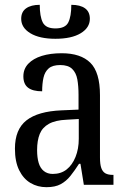

<svg xmlns="http://www.w3.org/2000/svg" viewBox="-20 -767 527 797"><path d="M173 10Q136 10 106.5 -7.5Q77 -25 59.5 -60.5Q42 -96 42 -150Q42 -230 90 -267.5Q138 -305 236 -309L306 -312V-373Q306 -410 301 -437.5Q296 -465 279.5 -481Q263 -497 230 -497Q198 -497 182 -483Q166 -469 160.5 -444.5Q155 -420 155 -388Q116 -388 96.5 -403Q77 -418 77 -450Q77 -481 97.5 -502.5Q118 -524 153.5 -535Q189 -546 236 -546Q315 -546 355 -506.5Q395 -467 395 -372V-113Q395 -85 400.5 -69.5Q406 -54 417.5 -47.5Q429 -41 449 -41H451V0H328L314 -87H308Q290 -59 272.5 -37Q255 -15 232 -2.5Q209 10 173 10ZM199 -45Q233 -45 256.5 -63.5Q280 -82 293.5 -115.5Q307 -149 307 -191V-273L256 -270Q210 -268 183 -253Q156 -238 145 -211Q134 -184 134 -144Q134 -113 140.5 -91Q147 -69 162 -57Q177 -45 199 -45ZM210 -606Q144 -606 106 -629Q68 -652 68 -689Q68 -718 88.5 -732.5Q109 -747 145 -747Q145 -699 157.5 -674Q170 -649 210 -649Q251 -649 263.5 -674Q276 -699 276 -747Q313 -747 333 -732.5Q353 -718 353 -689Q353 -652 315 -629Q277 -606 210 -606Z"/></svg>

Font: Noto Serif Condensed
Style: Regular
Weight: 400
Width: 3
Designer: Monotype Design Team
Foundry: Monotype Imaging Inc.
Version: Version 2.015